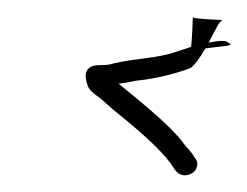

<svg xmlns="http://www.w3.org/2000/svg" viewBox="-20 -408 296 230"><path d="M83 -313C85 -303 87 -300 95 -294C104 -288 111 -280 120 -273C155 -245 178 -223 188 -207C190 -203 195 -198 201 -198C208 -198 215 -202 216 -209C217 -213 216 -216 214 -218C210 -225 206 -229 200 -236C193 -246 179 -260 158 -278C137 -296 124 -306 122 -308C131 -308 137 -311 149 -312C166 -314 188 -319 207 -326C212 -328 219 -338 226 -350C240 -352 258 -353 256 -355C254 -357 251 -359 247 -359H245C241 -359 236 -358 230 -357C237 -370 243 -384 247 -384C247 -384 217 -385 211 -387C211 -382 210 -362 209 -352C204 -350 197 -348 191 -346C169 -338 140 -338 116 -332C110 -330 105 -330 99 -330C87 -330 81 -324 83 -313ZM211 -387C210 -387 211 -388 211 -388C211 -388 211 -388 211 -388Z"/></svg>

Font: FailCity
Style: OBL
Weight: 400
Version: Version 1